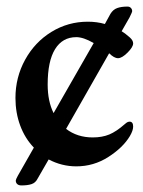

<svg xmlns="http://www.w3.org/2000/svg" viewBox="-20 -492 436 584"><path d="M385 -107Q385 -95 375 -78Q354 -43 309.5 -14.5Q265 14 212 14Q168 14 128 -7L94 52Q88 64 76 68Q64 72 45 72Q37 72 32.5 68Q28 64 28 57Q28 54 34 43L83 -43Q56 -71 41.5 -110Q27 -149 27 -194Q27 -257 56.5 -310.5Q86 -364 136.5 -395Q187 -426 247 -426Q275 -426 299 -419L316 -450Q324 -463 336.5 -467.5Q349 -472 368 -472Q374 -472 378 -468Q382 -464 382 -458Q382 -455 374 -439L350 -397Q359 -392 375 -378Q385 -369 385 -360Q385 -349 368 -332Q351 -315 339 -315Q327 -315 312 -330L181 -100Q215 -74 262 -74Q291 -74 312.5 -83Q334 -92 359 -114Q360 -115 364.5 -118.5Q369 -122 374 -122Q385 -122 385 -107ZM143 -148 265 -361Q234 -379 212 -379Q170 -379 147.5 -342.5Q125 -306 125 -235Q125 -184 143 -148Z"/></svg>

Font: EB Garamond SemiBold
Style: Regular
Weight: 600
Designer: Georg Duffner and Octavio Pardo
Foundry: Georg Duffner
Version: Version 1.000